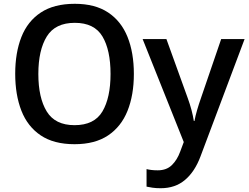

<svg xmlns="http://www.w3.org/2000/svg" viewBox="-20 -745 1303 1005"><path d="M680.7 -357.9Q680.7 -247.6 647.5 -164.8Q614.3 -82 545.7 -36.1Q477.1 9.8 370.1 9.8Q261.7 9.8 193.1 -36.4Q124.5 -82.5 92 -165.5Q59.6 -248.5 59.6 -358.9Q59.6 -468.8 92 -551.3Q124.5 -633.8 193.6 -679.4Q262.7 -725.1 371.6 -725.1Q477.5 -725.1 545.9 -679.7Q614.3 -634.3 647.5 -551.8Q680.7 -469.2 680.7 -357.9ZM180.7 -357.9Q180.7 -233.4 224.6 -161.6Q268.6 -89.8 370.1 -89.8Q473.6 -89.8 516.1 -161.6Q558.6 -233.4 558.6 -357.9Q558.6 -483.4 516.1 -554.4Q473.6 -625.5 371.6 -625.5Q269 -625.5 224.9 -554Q180.7 -482.4 180.7 -357.9ZM726.6 -540.5H851.1L962.9 -231Q985.8 -168 994.6 -111.8H998Q1002.4 -137.2 1011.5 -168.2Q1020.5 -199.2 1031.7 -231L1137.7 -540.5H1260.3L1029.3 74.2Q999.5 153.8 948.2 197Q897 240.2 821.3 240.2Q796.4 240.2 778.3 237.5Q760.3 234.9 747.1 231.9V140.1Q758.3 143.1 773.4 144.8Q788.6 146.5 805.7 146.5Q851.6 146.5 879.4 119.4Q907.2 92.3 922.9 49.3L941.9 -1.5Z"/></svg>

Font: Open Sans SemiBold
Style: Regular
Weight: 600
Designer: Monotype Design Team
Foundry: Monotype Imaging Inc.
Version: Version 3.003; ttfautohint (v1.8.4)